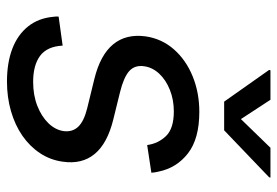

<svg xmlns="http://www.w3.org/2000/svg" viewBox="-144 -651 807 559"><g transform="rotate(90 259.5 -371.5)"><path d="M217.3 11.7Q162.6 11.7 121.8 -3.9Q81.1 -19.5 56.9 -49.8Q32.7 -80.1 28.8 -124Q28.3 -127.9 28.1 -131.3Q27.8 -134.8 28.3 -138.7L112.8 -150.4Q115.2 -105 142.6 -84.7Q169.9 -64.5 218.3 -64.5Q257.3 -64.5 288.3 -76.7Q319.3 -88.9 338.9 -109.1Q358.4 -129.4 361.8 -153.8Q364.7 -179.2 348.9 -195.8Q333 -212.4 295.9 -221.7L210 -242.7Q140.1 -259.8 109.1 -297.4Q78.1 -335 85.9 -392.1Q92.8 -439 123.5 -474.1Q154.3 -509.3 201.9 -528.8Q249.5 -548.3 305.7 -548.3Q383.8 -548.3 426.3 -515.4Q468.8 -482.4 479.5 -430.2Q481 -424.8 481.7 -419.7Q482.4 -414.6 482.9 -408.7L402.3 -396.5Q397.9 -428.7 376 -451.4Q354 -474.1 304.2 -474.1Q270.5 -474.1 241.7 -462.6Q212.9 -451.2 194.6 -431.6Q176.3 -412.1 172.9 -387.7Q168.9 -360.4 187 -344.2Q205.1 -328.1 248.5 -317.4L327.6 -297.9Q397.5 -280.8 428.2 -243.7Q459 -206.5 450.7 -150.4Q445.8 -114.7 426.3 -85Q406.7 -55.2 375.5 -33.4Q344.2 -11.7 303.7 0Q263.2 11.7 217.3 11.7ZM270.5 -755.4 326.7 -669.4 410.2 -755.4H497.1L496.1 -751.5L359.4 -620.6H275.9L183.6 -751.5L184.6 -755.4Z"/></g></svg>

Font: Inter 17pt
Style: Italic
Weight: 400
Italic angle: -9.3988°
Version: Version 4.001;git-66647c0bb